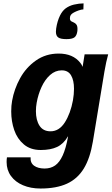

<svg xmlns="http://www.w3.org/2000/svg" viewBox="-20 -862 642 1104"><path d="M18 69.5Q18 55 20 42.5H156Q153.5 74.5 176 90.8Q198.5 107 236.5 107Q271.5 107 296.8 89.5Q322 72 340.5 31.8Q359 -8.5 371.5 -77L370.5 -77.5Q345.5 -34.5 308.2 -17Q271 0.5 214.5 0.5Q155 0.5 117 -31.8Q79 -64 61.8 -114.2Q44.5 -164.5 44.5 -221Q44.5 -255 49.5 -282Q61.5 -350.5 95.8 -412.5Q130 -474.5 186.8 -514.2Q243.5 -554 317.5 -554Q399.5 -554 441.5 -501Q450.5 -490 455 -477.5L466.5 -549.5H602Q590 -506.5 580.5 -450.5L514 -48Q498 48 461.8 107.2Q425.5 166.5 364.8 194.2Q304 222 213 222Q156.5 222 112.2 203.2Q68 184.5 43 150Q18 115.5 18 69.5ZM399.5 -285.5Q405.5 -320 405.5 -351.5Q405.5 -400.5 388.5 -429Q371.5 -457.5 335 -457.5Q298 -457.5 268.2 -431Q238.5 -404.5 219 -362Q199.5 -319.5 191 -272Q186.5 -247.5 186.5 -222.5Q186.5 -171.5 207.2 -139.2Q228 -107 270.5 -107Q320 -107 352.8 -158.2Q385.5 -209.5 399.5 -285.5ZM404.5 -790Q392.5 -783.5 387.2 -776.2Q382 -769 382 -756.5Q382 -744 391 -739Q393 -737.5 403.2 -733.2Q413.5 -729 419.5 -720.5Q425.5 -712 425.5 -695.5Q425.5 -688 425 -684Q421.5 -657 408 -647Q394.5 -637 362 -637Q328 -637 314.8 -646.8Q301.5 -656.5 301.5 -679.5Q301.5 -688 303 -698.5Q309 -739.5 325 -772.5Q338 -799 357 -813.5Q378 -829 405 -835.5Q435.5 -842.5 460.5 -842.5L459.5 -808Q447.5 -807.5 432 -802Q416.5 -796.5 404.5 -790Z"/></svg>

Font: JuliaMono ExtraBoldItalic
Style: Regular
Weight: 800
Italic angle: -9°
Monospace: yes
Designer: cormullion
Foundry: corm
Version: Version 0.049; ttfautohint (v1.8.4)